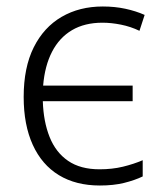

<svg xmlns="http://www.w3.org/2000/svg" viewBox="-20 -562 500 592"><path d="M288 10Q214 10 161.5 -22Q109 -54 81 -115.5Q53 -177 53 -263Q53 -354 84 -416Q115 -478 170 -510Q225 -542 297 -542Q334 -542 366.5 -535Q399 -528 426 -516L410 -467Q383 -480 353 -486Q323 -492 296 -492Q241 -492 202 -469Q163 -446 140.5 -402.5Q118 -359 113 -298H389V-250H112Q114 -187 133 -139.5Q152 -92 190 -66Q228 -40 287 -40Q326 -40 359 -48Q392 -56 420 -68V-18Q395 -6 362.5 2Q330 10 288 10Z"/></svg>

Font: Noto Sans Display Light
Style: Regular
Weight: 300
Designer: Monotype Design Team
Foundry: Monotype Imaging Inc.
Version: Version 2.003